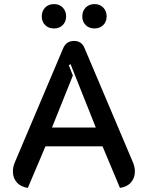

<svg xmlns="http://www.w3.org/2000/svg" viewBox="-20 -909 722 938"><path d="M43 -71Q43 -94 53 -117L289 -674Q304 -709 342 -709Q379 -709 393 -674L629 -117Q639 -94 639 -71Q639 -40 620 -18Q601 4 566 9L481 -194H202L116 9Q81 4 62 -18Q43 -40 43 -71ZM448 -286 325 -595 316 -591 336 -540 234 -286ZM184 -829Q184 -855 200.5 -872Q217 -889 244 -889Q270 -889 286.5 -872Q303 -855 303 -829Q303 -803 286.5 -786.5Q270 -770 244 -770Q217 -770 200.5 -786.5Q184 -803 184 -829ZM382 -829Q382 -855 398.5 -872Q415 -889 442 -889Q468 -889 484.5 -872Q501 -855 501 -829Q501 -803 484.5 -786.5Q468 -770 442 -770Q415 -770 398.5 -786.5Q382 -803 382 -829Z"/></svg>

Font: K2D Medium
Style: Regular
Weight: 500
Designer: Katatrad Aksorn Co.,Ltd.
Foundry: Cadson Demak Co.,Ltd.
Version: Version 1.000; ttfautohint (v1.6)